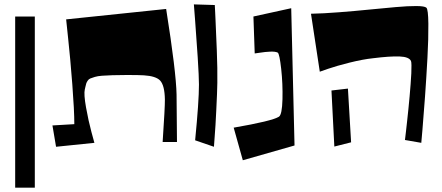

<svg xmlns="http://www.w3.org/2000/svg" viewBox="-20 -675 2032 883"><path d="M49.8 -599.1H140.1V188H49.8Z M221.2 -98.1 321.8 -104Q321.8 -167 312.5 -287.6Q303.2 -408.2 293.5 -497.1L284.2 -585.9L744.1 -633.8Q790 -344.2 792 -240.2L793.9 -22H728Q738.8 -182.6 738.3 -217.3Q737.3 -282.2 716.3 -304.7Q696.8 -325.2 641.6 -328.6Q618.7 -330.1 564 -330.1Q525.4 -330.1 497.3 -329.1Q469.2 -328.1 449.2 -326.7Q429.2 -325.2 416.3 -321.3Q403.3 -317.4 395.5 -314.2Q387.7 -311 383.1 -303.7Q378.4 -296.4 376.7 -291.3Q375 -286.1 372.6 -274.9Q372.1 -272.5 371.8 -271.2Q371.6 -270 371.1 -268.1Q370.6 -266.1 370.1 -264.2Q364.7 -242.2 375.7 -180.7Q386.7 -119.1 400.4 -68.4L414.1 -18.1L237.8 0Z M877.4 -29.8Q895 -208.5 895 -286.1Q895 -320.3 889.2 -412.6Q883.3 -504.9 877.4 -579.6L871.6 -654.8L967.8 -651.9Q968.3 -642.6 969.5 -619.4Q970.7 -596.2 971.2 -582.5Q973.1 -542 977.1 -443.4Q980.5 -356.9 979.5 -293.9Q979 -253.4 974.6 -167Q971.2 -93.8 967.3 -46.9L963.9 0Z M1145.5 -599.1 1319.3 -637.2 1334.5 -5.9 1096.7 62 1054.7 -87.9Q1230.5 -118.2 1262.7 -138.2Q1277.3 -147.5 1279.1 -218.5Q1280.8 -289.6 1273.2 -358.2Q1265.6 -426.8 1257.3 -433.1Q1246.1 -438.5 1222.7 -437.5Q1199.2 -436.5 1175.3 -432.6L1151.4 -429.2Z M1410.2 -611.8Q1465.3 -612.8 1540.3 -618.7Q1615.2 -624.5 1678 -630.9Q1740.7 -637.2 1799.1 -642.3Q1857.4 -647.5 1895 -647.2Q1932.6 -647 1940.9 -639.6Q1949.2 -632.3 1950 -565.7Q1950.7 -499 1945.8 -408.9Q1940.9 -318.8 1934.6 -230Q1928.2 -141.1 1922.9 -79.6L1917.5 -18.1L1842.3 -31.2Q1842.8 -35.6 1843.8 -43Q1844.7 -50.3 1847.4 -73.5Q1850.1 -96.7 1852.5 -119.4Q1855 -142.1 1858.2 -173.3Q1861.3 -204.6 1863.8 -231.9Q1866.2 -259.3 1868.4 -287.8Q1870.6 -316.4 1871.6 -337.6Q1872.6 -358.9 1872.3 -374.5Q1872.1 -390.1 1870.1 -394.5Q1861.3 -413.6 1817.6 -415.3Q1773.9 -417 1695.8 -407.2Q1648.9 -402.3 1587.6 -387Q1526.4 -371.6 1488.3 -358.4L1450.7 -345.2ZM1517.6 -1 1504.4 -258.8 1580.1 -267.6 1594.7 -20.5Z"/></svg>

Font: Some Time Later
Style: Regular
Weight: 400
Version: Version 003.300